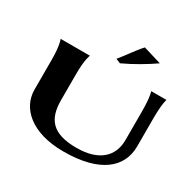

<svg xmlns="http://www.w3.org/2000/svg" viewBox="-200 -1185 1458 1427"><g transform="rotate(30 529.5 -471.5)"><path d="M96 -530V-276C96 -122 232 15 512 15C820 15 968 -108 968 -293V-530C968 -662 984 -700 984 -700H853C853 -700 869 -662 869 -530V-288C869 -150 774 -57 583 -57C375 -57 306 -143 306 -307V-530C306 -660 327 -700 327 -700H75C75 -700 96 -662 96 -530ZM509 -779 548 -763C640 -805 733 -861 805 -911L650 -958C600 -904 554 -832 509 -779Z"/></g></svg>

Font: Coconat
Style: Bold
Weight: 900
Width: 8
Designer: Sara Lavazza
Foundry: Collletttivo
Version: Version 1.000;Glyphs 3.2 (3217)